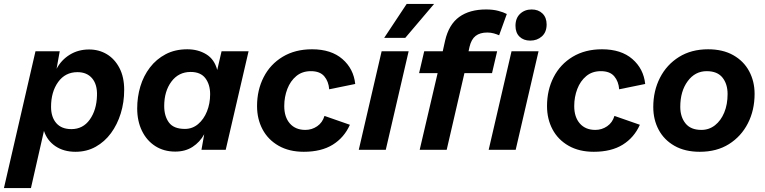

<svg xmlns="http://www.w3.org/2000/svg" viewBox="-58 -760 3883 974"><path d="M-38 194 122 -500H245L229 -411Q253 -456 296 -482.5Q339 -509 394 -509Q444 -509 484 -485Q524 -461 548 -415Q572 -369 572 -304Q572 -241 554.5 -184.5Q537 -128 505 -84.5Q473 -41 427.5 -15.5Q382 10 325 10Q265 10 223 -18.5Q181 -47 165 -96L99 194ZM304 -105Q363 -105 397.5 -153.5Q432 -202 434 -275Q436 -331 409.5 -362.5Q383 -394 335 -394Q273 -394 237 -344Q201 -294 201 -218Q201 -166 227.5 -135.5Q254 -105 304 -105Z M831 9Q773 9 729.5 -19Q686 -47 662 -96.5Q638 -146 638 -210Q638 -268 654 -321.5Q670 -375 702.5 -417.5Q735 -460 782.5 -485Q830 -510 892 -510Q947 -510 988.5 -484.5Q1030 -459 1044 -405L1066 -500H1203L1087 0H964L978 -79Q956 -39 919 -15Q882 9 831 9ZM880 -106Q918 -106 947 -130.5Q976 -155 992 -195Q1008 -235 1008 -282Q1008 -331 984 -363Q960 -395 909 -395Q848 -395 811.5 -346Q775 -297 775 -222Q775 -171 799 -138.5Q823 -106 880 -106Z M1483 10Q1409 10 1355.5 -20.5Q1302 -51 1274 -103.5Q1246 -156 1246 -222Q1246 -303 1279.5 -368.5Q1313 -434 1376 -472Q1439 -510 1525 -510Q1622 -510 1679 -460.5Q1736 -411 1744 -334L1612 -307Q1609 -347 1587 -373Q1565 -399 1519 -399Q1475 -399 1445 -374Q1415 -349 1399.5 -308.5Q1384 -268 1384 -222Q1384 -166 1412.5 -133.5Q1441 -101 1491 -101Q1524 -101 1551 -119.5Q1578 -138 1588 -172L1717 -127Q1688 -62 1630 -26Q1572 10 1483 10Z M2015 -500 1899 0H1762L1878 -500ZM2005 -740H2144L1998 -568H1891Z M2071 0 2162 -389H2068L2094 -500H2188L2200 -554Q2219 -636 2271.5 -674Q2324 -712 2408 -712Q2443 -712 2469.5 -705Q2496 -698 2513 -689L2474 -581Q2463 -586 2447.5 -590.5Q2432 -595 2414 -595Q2377 -595 2355 -578Q2333 -561 2324 -523L2319 -500H2464L2438 -389H2298L2208 0Z M2674 -500 2558 0H2421L2537 -500ZM2632 -554Q2598 -554 2577.5 -574Q2557 -594 2557 -629Q2557 -668 2580.5 -690Q2604 -712 2639 -712Q2673 -712 2694 -691.5Q2715 -671 2715 -636Q2715 -597 2691 -575.5Q2667 -554 2632 -554Z M2954 10Q2880 10 2826.5 -20.5Q2773 -51 2745 -103.5Q2717 -156 2717 -222Q2717 -303 2750.5 -368.5Q2784 -434 2847 -472Q2910 -510 2996 -510Q3093 -510 3150 -460.5Q3207 -411 3215 -334L3083 -307Q3080 -347 3058 -373Q3036 -399 2990 -399Q2946 -399 2916 -374Q2886 -349 2870.5 -308.5Q2855 -268 2855 -222Q2855 -166 2883.5 -133.5Q2912 -101 2962 -101Q2995 -101 3022 -119.5Q3049 -138 3059 -172L3188 -127Q3159 -62 3101 -26Q3043 10 2954 10Z M3492 10Q3417 10 3364 -20Q3311 -50 3283.5 -101.5Q3256 -153 3256 -217Q3256 -299 3290 -365.5Q3324 -432 3386.5 -471Q3449 -510 3534 -510Q3609 -510 3662 -480Q3715 -450 3742.5 -398.5Q3770 -347 3770 -284Q3770 -201 3736 -134.5Q3702 -68 3640 -29Q3578 10 3492 10ZM3500 -101Q3539 -101 3569 -124.5Q3599 -148 3616 -189Q3633 -230 3633 -283Q3633 -334 3607 -366.5Q3581 -399 3527 -399Q3468 -399 3430.5 -348Q3393 -297 3393 -218Q3393 -167 3419.5 -134Q3446 -101 3500 -101Z"/></svg>

Font: Prodigy Sans SemiBold
Style: Italic
Weight: 600
Italic angle: -13°
Designer: Wei Huang
Foundry: Wei Huang
Version: Version 1.003; ttfautohint (v1.8.3)